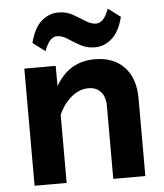

<svg xmlns="http://www.w3.org/2000/svg" viewBox="-53 -794 718 841"><g transform="rotate(-5 306.0 -373.5)"><path d="M65 0V-515H203V-426Q235 -480 277.5 -504.5Q320 -529 375 -529Q458 -529 505 -479.5Q552 -430 552 -342V0H411V-320Q411 -361 391 -383Q371 -405 337 -405Q296 -405 260.5 -374.5Q225 -344 206 -299V0ZM382 -581Q346 -581 318 -596.5Q290 -612 266 -628Q242 -644 220 -644Q204 -644 190.5 -630.5Q177 -617 164 -583L110 -624Q127 -689 160 -718Q193 -747 234 -747Q270 -747 298 -731Q326 -715 350 -699.5Q374 -684 396 -684Q412 -684 425.5 -697.5Q439 -711 452 -745L506 -704Q490 -640 456.5 -610.5Q423 -581 382 -581Z"/></g></svg>

Font: Secular One
Style: Regular
Weight: 400
Designer: Michal Sahar
Foundry: Hagilda
Version: Version 1.002; ttfautohint (v1.8.4.7-5d5b);gftools[0.9.29]